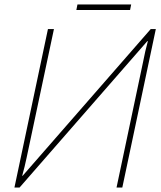

<svg xmlns="http://www.w3.org/2000/svg" viewBox="-20 -845 727 865"><path d="M45 0 196 -714H223L100 -135Q95 -110 91 -95Q87 -80 80 -53H82L659 -714H682L531 0H505L625 -568Q630 -594 634.5 -613.5Q639 -633 646 -659L644 -660L68 0ZM324 -800 329 -825H571L566 -800Z"/></svg>

Font: Noto Sans Thin
Style: Italic
Weight: 100
Italic angle: -12°
Designer: Monotype Design Team
Foundry: Monotype Imaging Inc.
Version: Version 2.013; ttfautohint (v1.8.4.7-5d5b)